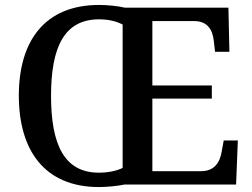

<svg xmlns="http://www.w3.org/2000/svg" viewBox="-20 -745 1019 775"><path d="M379 10C410 10 454 6 482 0H933L940 -178H883L875 -134C868 -90 846 -54 791 -54H595V-347H835V-400H595V-660H763C817 -660 838 -626 843 -580L848 -536H906L902 -714H484C456 -721 412 -725 380 -725C161 -725 56 -580 56 -359C56 -137 161 10 379 10ZM379 -48C239 -48 186 -162 186 -358C186 -554 239 -667 380 -667C418 -667 450 -659 475 -646V-67C449 -55 417 -48 379 -48Z"/></svg>

Font: Noto Naskh Arabic UI Medium
Style: Regular
Weight: 500
Designer: Monotype Design Team, David Williams, Mohamad Dakak and Nizar Qandah
Foundry: Monotype Imaging Inc.
Version: Version 2.014